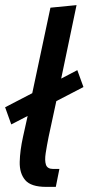

<svg xmlns="http://www.w3.org/2000/svg" viewBox="-43 -730 346 750"><path d="M165 -70H189L175 0H137Q78 0 55.5 -26.5Q33 -53 34 -97.5Q35 -142 47 -196L65 -277L1 -244L-23 -311L83 -366L154 -700L256 -710L196 -423L259 -456L283 -390L177 -335L147 -196Q140 -161 135.5 -132Q131 -103 136.5 -86.5Q142 -70 165 -70Z"/></svg>

Font: Epunda Sans Medium
Style: Italic
Weight: 500
Italic angle: -12.0243°
Designer: Simon Atzbach
Foundry: typofactur
Version: Version 2.204; ttfautohint (v1.8.4.7-5d5b)